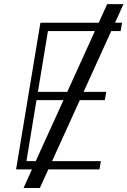

<svg xmlns="http://www.w3.org/2000/svg" viewBox="-20 -840 632 952"><path d="M592.3 -819.6 550.4 -727.3H585.2L578.1 -686.1H531.6L394.5 -384.6H506.7L499.6 -343.4H375.7L238.3 -41.2H480.1L473 0H219.5L177.6 92.3H96.6L138.5 0H59.7L180.4 -727.3H469.5L511.4 -819.6ZM450.6 -686.1H217.7L168 -384.6H313.6ZM294.7 -343.4H160.9L111.2 -41.2H157.3Z"/></svg>

Font: Inter UI Extra Light
Style: Italic
Weight: 200
Italic angle: -9.39999°
Designer: Rasmus Andersson
Foundry: rsms
Version: 3.2;8d6f07862